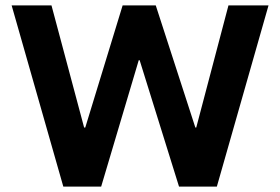

<svg xmlns="http://www.w3.org/2000/svg" viewBox="-20 -695 1043 715"><path d="M215.8 0 23.3 -675H171.7L293.3 -220H297.5L436.7 -675H560L707.5 -220H710.8L830.8 -675H980L787.5 0H646.7L500 -470.8H496.7L356.7 0Z"/></svg>

Font: Funnel Display Light
Style: Bold
Weight: 700
Version: Version 1.000